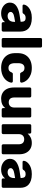

<svg xmlns="http://www.w3.org/2000/svg" viewBox="1290 -2040 760 3380"><g transform="rotate(90 1670.0 -350.0)"><path d="M215 10Q161 10 118.5 -10.5Q76 -31 51 -66Q26 -101 26 -145Q26 -216 84 -257.5Q142 -299 238 -314L363 -333V-347Q363 -383 348 -402Q333 -421 293 -421Q265 -421 247.5 -410Q230 -399 220 -380Q211 -367 195 -367H83Q72 -367 66 -373.5Q60 -380 61 -389Q61 -407 74.5 -430.5Q88 -454 116 -477Q144 -500 188 -515Q232 -530 295 -530Q359 -530 405 -515Q451 -500 480 -473Q509 -446 522.5 -409.5Q536 -373 536 -329V-25Q536 -15 528.5 -7.5Q521 0 511 0H395Q384 0 377 -7.5Q370 -15 370 -25V-60Q357 -41 335 -25Q313 -9 283.5 0.5Q254 10 215 10ZM262 -104Q291 -104 314.5 -116.5Q338 -129 351.5 -155.5Q365 -182 365 -222V-236L280 -221Q233 -213 211.5 -196.5Q190 -180 190 -158Q190 -141 200 -129Q210 -117 226.5 -110.5Q243 -104 262 -104Z M674 0Q663 0 656 -7.5Q649 -15 649 -25V-685Q649 -696 656 -703Q663 -710 674 -710H792Q803 -710 810 -703Q817 -696 817 -685V-25Q817 -15 810 -7.5Q803 0 792 0Z M1174 10Q1100 10 1043 -17Q986 -44 952.5 -95.5Q919 -147 916 -219Q915 -235 915 -259.5Q915 -284 916 -300Q919 -373 952 -424.5Q985 -476 1042.5 -503Q1100 -530 1174 -530Q1243 -530 1292.5 -510.5Q1342 -491 1372.5 -462Q1403 -433 1418.5 -402.5Q1434 -372 1435 -349Q1436 -339 1428 -331.5Q1420 -324 1410 -324H1283Q1272 -324 1266 -329Q1260 -334 1255 -344Q1243 -375 1224.5 -388Q1206 -401 1177 -401Q1137 -401 1115.5 -375Q1094 -349 1092 -295Q1091 -255 1092 -224Q1095 -169 1116 -144Q1137 -119 1177 -119Q1208 -119 1226 -132.5Q1244 -146 1255 -176Q1260 -186 1266 -191Q1272 -196 1283 -196H1410Q1420 -196 1428 -189Q1436 -182 1435 -171Q1434 -155 1425 -132Q1416 -109 1397 -84Q1378 -59 1347.5 -38Q1317 -17 1274 -3.5Q1231 10 1174 10Z M1716 10Q1659 10 1614.5 -16Q1570 -42 1545 -92.5Q1520 -143 1520 -216V-495Q1520 -506 1527 -513Q1534 -520 1545 -520H1670Q1681 -520 1688.5 -513Q1696 -506 1696 -495V-222Q1696 -124 1783 -124Q1824 -124 1848.5 -149.5Q1873 -175 1873 -222V-495Q1873 -506 1880 -513Q1887 -520 1898 -520H2023Q2034 -520 2041 -513Q2048 -506 2048 -495V-25Q2048 -15 2041 -7.5Q2034 0 2023 0H1907Q1897 0 1889.5 -7.5Q1882 -15 1882 -25V-63Q1856 -27 1814.5 -8.5Q1773 10 1716 10Z M2191 0Q2180 0 2173 -7.5Q2166 -15 2166 -25V-495Q2166 -506 2173 -513Q2180 -520 2191 -520H2306Q2317 -520 2324.5 -513Q2332 -506 2332 -495V-457Q2357 -488 2399 -509Q2441 -530 2498 -530Q2556 -530 2600.5 -504Q2645 -478 2670.5 -428Q2696 -378 2696 -304V-25Q2696 -15 2689 -7.5Q2682 0 2671 0H2545Q2535 0 2527.5 -7.5Q2520 -15 2520 -25V-298Q2520 -345 2497.5 -370.5Q2475 -396 2431 -396Q2390 -396 2365.5 -370.5Q2341 -345 2341 -298V-25Q2341 -15 2333.5 -7.5Q2326 0 2316 0Z M2965 10Q2911 10 2868.5 -10.5Q2826 -31 2801 -66Q2776 -101 2776 -145Q2776 -216 2834 -257.5Q2892 -299 2988 -314L3113 -333V-347Q3113 -383 3098 -402Q3083 -421 3043 -421Q3015 -421 2997.5 -410Q2980 -399 2970 -380Q2961 -367 2945 -367H2833Q2822 -367 2816 -373.5Q2810 -380 2811 -389Q2811 -407 2824.5 -430.5Q2838 -454 2866 -477Q2894 -500 2938 -515Q2982 -530 3045 -530Q3109 -530 3155 -515Q3201 -500 3230 -473Q3259 -446 3272.5 -409.5Q3286 -373 3286 -329V-25Q3286 -15 3278.5 -7.5Q3271 0 3261 0H3145Q3134 0 3127 -7.5Q3120 -15 3120 -25V-60Q3107 -41 3085 -25Q3063 -9 3033.5 0.5Q3004 10 2965 10ZM3012 -104Q3041 -104 3064.5 -116.5Q3088 -129 3101.5 -155.5Q3115 -182 3115 -222V-236L3030 -221Q2983 -213 2961.5 -196.5Q2940 -180 2940 -158Q2940 -141 2950 -129Q2960 -117 2976.5 -110.5Q2993 -104 3012 -104Z"/></g></svg>

Font: DVN-Rubik
Style: Bold
Weight: 700
Designer: Hubert and Fischer
Foundry: Hubert & Fischer
Version: Version 2.102